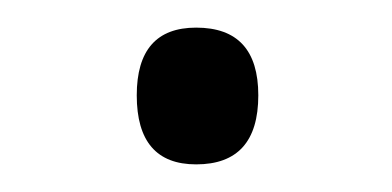

<svg xmlns="http://www.w3.org/2000/svg" viewBox="-20 -403 284 139"><path d="M79 -334Q79 -383 122 -383Q167 -383 167 -334Q167 -284 122 -284Q79 -284 79 -334Z"/></svg>

Font: Noto Sans Arabic Light
Style: Regular
Weight: 300
Designer: Monotype Design Team, Nadine Chahine, Nizar Qandah and Khaled Hosny
Foundry: Monotype Imaging Inc.
Version: Version 2.012; ttfautohint (v1.8.4.7-5d5b)